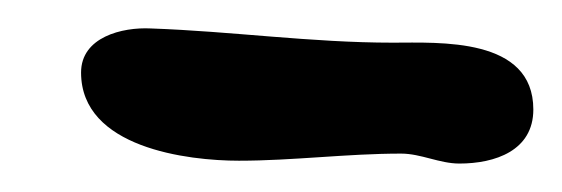

<svg xmlns="http://www.w3.org/2000/svg" viewBox="-20 -418 395 135"><path d="M86 -398C66 -399 37 -392 37 -367C37 -314 112 -305 148 -305C186 -305 224 -310 262 -310C276 -310 289 -303 303 -303C328 -303 355 -312 355 -341C355 -392 289 -388 256 -388C199 -388 143 -396 86 -398Z"/></svg>

Font: ChillLongCangKaiShu Bold
Style: Regular
Weight: 700
Version: Version 3.500;Glyphs 3.1.1 (3135)